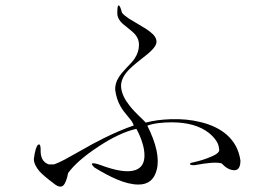

<svg xmlns="http://www.w3.org/2000/svg" viewBox="-20 -739 1040 717"><path d="M181.6 -125H162.1Q145.5 -130.9 137.7 -145.5Q130.9 -160.2 131.8 -179.7Q131.8 -205.1 122.1 -198.2Q112.3 -190.4 106.4 -145.5Q106.4 -124 127.9 -98.6Q144.5 -81.1 179.7 -54.7Q203.1 -35.2 215.8 -45.9Q227.5 -56.6 234.4 -92.8Q267.6 -138.7 345.7 -190.4Q426.8 -244.1 489.3 -257.8Q503.9 -231.4 511.7 -205.1Q519.5 -180.7 519.5 -158.2Q519.5 -115.2 484.4 -103.5Q442.4 -89.8 354.5 -123Q332 -130.9 325.2 -128.9Q318.4 -127 333 -113.3Q378.9 -85 416 -69.3Q461.9 -49.8 497.1 -49.8Q551.8 -49.8 565.4 -105.5Q581.1 -168 530.3 -269.5Q543 -275.4 571.3 -279.3Q594.7 -282.2 621.1 -282.2Q710 -282.2 760.7 -242.2Q796.9 -211.9 797.9 -183.6Q804.7 -168 764.6 -152.3Q740.2 -141.6 702.1 -132.8Q688.5 -130.9 689.5 -126Q689.5 -122.1 706.1 -122.1Q743.2 -128.9 767.6 -130.9Q793.9 -132.8 807.6 -128.9Q829.1 -105.5 851.6 -103.5Q877.9 -100.6 877.9 -139.6Q869.1 -199.2 826.2 -236.3Q789.1 -268.6 728.5 -283.2Q677.7 -295.9 617.2 -293.9Q564.5 -292 524.4 -281.2L509.8 -295.9Q477.5 -326.2 462.9 -345.7Q436.5 -378.9 432.6 -410.2Q428.7 -440.4 454.1 -470.7Q468.8 -488.3 507.8 -518.6Q537.1 -541 546.9 -551.8Q564.5 -569.3 564.5 -583Q564.5 -601.6 542 -619.1Q529.3 -629.9 495.1 -649.4Q471.7 -663.1 460.9 -669.9Q443.4 -681.6 435.5 -691.4Q428.7 -718.8 422.9 -718.8Q418 -718.8 418 -689.5Q418 -673.8 429.7 -659.2Q436.5 -650.4 456.1 -635.7Q477.5 -619.1 485.4 -609.4Q499 -592.8 499 -572.3Q499 -544.9 483.4 -521.5Q475.6 -508.8 451.2 -484.4Q430.7 -462.9 422.9 -449.2Q409.2 -427.7 410.2 -403.3Q415 -367.2 430.7 -340.8Q439.5 -325.2 458 -303.7Q466.8 -293 470.7 -288.1Q476.6 -279.3 479.5 -270.5Q425.8 -252 365.2 -221.7Q331.1 -205.1 271.5 -170.9Q235.4 -150.4 220.7 -142.6Q196.3 -129.9 181.6 -125Z"/></svg>

Font: BatangChe
Style: Regular
Weight: 400
Monospace: yes
Version: Version 2.21